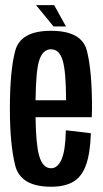

<svg xmlns="http://www.w3.org/2000/svg" viewBox="-20 -723 403 748"><path d="M179 4.5Q60 4.5 39.2 -78.5Q18.5 -161.5 18.5 -298.5Q18.5 -448.5 39.5 -525.8Q60.5 -603 178.5 -603Q298 -603 318.2 -526.5Q338.5 -450 338.5 -301Q338.5 -282.5 337.5 -266.5H118.5Q120 -161.5 132 -118Q146 -67.5 179 -67.5Q204.5 -67.5 219.8 -102Q235 -136.5 236.5 -215.5L334 -204Q331.5 -126 315.2 -80.5Q299 -35 265.8 -15.2Q232.5 4.5 179 4.5ZM118.5 -332.5H237.5Q237 -446.5 224 -488Q211 -531 178.5 -531Q146.5 -531 132.5 -487Q120 -448 118.5 -332.5ZM188.5 -620 120.5 -703H191L237 -620Z"/></svg>

Font: Anybody Condensed Medium
Style: Regular
Weight: 500
Width: 3
Designer: Tyler Finck
Foundry: Etcetera Type Company
Version: Version 1.010; ttfautohint (v1.8.3) -l 8 -r 50 -G 200 -x 14 